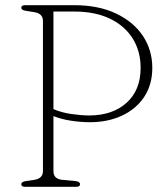

<svg xmlns="http://www.w3.org/2000/svg" viewBox="-20 -720 639 740"><path d="M567 -458.5Q567 -394 536 -347Q505 -300 450.5 -274.5Q396 -249 326.5 -249Q290.5 -249 253.5 -254.8Q216.5 -260.5 186 -272.5V-60.5Q186 -30.5 219 -27L271.5 -22Q288.5 -20 288.5 -10Q288.5 0 273.5 0H77Q62 0 62 -10Q62 -19 79 -22L113 -27Q145.5 -32.5 145.5 -60.5V-639.5Q145.5 -667.5 113 -673L79 -678.5Q62 -681 62 -690Q62 -700 77 -700H266Q359.5 -700 427 -668Q494.5 -636 530.8 -581.5Q567 -527 567 -458.5ZM186 -675.5V-299.5Q217 -286 255.5 -280.5Q294 -275 323.5 -275Q413.5 -275 467.8 -323.8Q522 -372.5 522 -458.5Q522 -522 491.8 -571Q461.5 -620 404.2 -647.8Q347 -675.5 266 -675.5Z"/></svg>

Font: Fraunces 9pt S050 Thin
Style: Regular
Weight: 100
Version: Version 1.000; ttfautohint (v1.8.3)